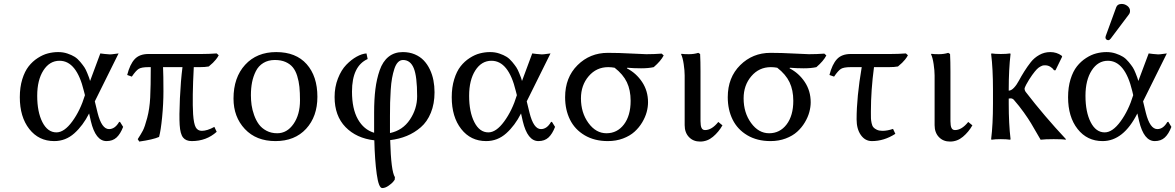

<svg xmlns="http://www.w3.org/2000/svg" viewBox="-20 -703 5938 970"><path d="M581.1 -85.9 585.9 -87.9 602.1 -62Q588.4 -26.4 568.8 -8.3Q549.3 9.8 518.1 9.8Q462.9 9.8 439 -90.8L430.2 -129.9Q399.4 -68.8 355.5 -29.5Q311.5 9.8 253.9 9.8Q175.8 9.8 127.9 -51.3Q80.1 -112.3 80.1 -211.9Q80.1 -262.2 92.5 -302.5Q105 -342.8 124.8 -367.9Q144.5 -393.1 170.7 -409.9Q196.8 -426.8 222.4 -433.3Q248 -439.9 273.9 -439.9Q298.8 -439.9 320.6 -432.6Q342.3 -425.3 357.2 -416Q372.1 -406.7 385.7 -390.1Q399.4 -373.5 406.5 -362.8Q413.6 -352.1 420.9 -333.7Q428.2 -315.4 429.9 -310.8Q431.6 -306.2 435.1 -293.9L486.8 -433.1Q490.7 -432.6 508.5 -430.4Q526.4 -428.2 535.2 -428.2Q543.9 -428.2 560.5 -430.7Q577.1 -433.1 579.1 -433.1L459 -190.9L473.1 -132.8Q493.7 -50.8 530.8 -50.8Q560.5 -50.8 581.1 -85.9ZM265.1 -34.2Q304.7 -34.2 345.2 -89.6Q385.7 -145 409.2 -222.2L403.8 -243.2Q367.2 -396 280.8 -396Q230.5 -396 199.2 -347.2Q168 -298.3 168 -219.2Q168 -137.2 194.3 -85.7Q220.7 -34.2 265.1 -34.2Z M741.7 -363.8H730Q694.8 -363.8 680.7 -355Q666.5 -346.2 646 -315.9L622.6 -324.2Q636.2 -377.9 660.4 -404.1Q684.6 -430.2 730 -430.2H997.6Q1035.6 -430.2 1074.7 -433.1L1085 -423.8Q1079.1 -412.6 1070.6 -402.1Q1062 -391.6 1055.7 -385.7Q1049.3 -379.9 1034.7 -367.2Q1017.1 -363.8 987.8 -363.8H959Q950.7 -207.5 955.6 -126Q959 -77.1 969 -59.6Q979 -42 999.5 -42Q1026.9 -42 1063 -62L1074.7 -37.1Q1022.5 9.8 948.7 9.8Q919.4 9.8 905 -8.1Q890.6 -25.9 887.7 -71.8Q884.8 -116.7 888.9 -206.3Q893.1 -295.9 901.9 -363.8H803.7Q805.7 -323.7 805.7 -242.2Q805.7 -179.2 799.1 -111.3Q792.5 -43.5 783.7 -11.2Q752.4 2.4 683.6 12.2L675.8 0Q692.4 -25.4 701.9 -43.5Q711.4 -61.5 723.6 -107.2Q735.8 -152.8 738.8 -210Q741.7 -266.1 741.7 -363.8Z M1159.7 -205.1Q1159.7 -311.5 1218.5 -375.7Q1277.3 -439.9 1375.5 -439.9Q1475.1 -439.9 1529.3 -378.9Q1583.5 -317.9 1583.5 -213.9Q1583.5 -114.3 1526.4 -52.2Q1469.2 9.8 1371.6 9.8Q1274.4 9.8 1217 -51.3Q1159.7 -112.3 1159.7 -205.1ZM1368.7 -399.9Q1335 -399.9 1310.3 -384.8Q1285.6 -369.6 1272.5 -343.3Q1259.3 -316.9 1253.4 -287.1Q1247.6 -257.3 1247.6 -222.2Q1247.6 -196.8 1251 -172.4Q1254.4 -147.9 1263.9 -121.3Q1273.4 -94.7 1287.8 -75Q1302.2 -55.2 1326.2 -42.5Q1350.1 -29.8 1380.4 -29.8Q1430.2 -29.8 1462.9 -76.9Q1495.6 -124 1495.6 -195.8Q1495.6 -234.9 1492.7 -263.9Q1489.7 -293 1481.4 -319.6Q1473.1 -346.2 1459.2 -363Q1445.3 -379.9 1422.6 -389.9Q1399.9 -399.9 1368.7 -399.9Z M1831.5 -433.1 1837.4 -404.8Q1758.3 -369.1 1758.3 -240.2Q1758.3 -153.3 1788.1 -100.6Q1817.9 -47.9 1870.1 -32.2V-133.8Q1870.1 -201.2 1876.5 -252.4Q1882.8 -303.7 1898.2 -348.1Q1913.6 -392.6 1943.1 -416.3Q1972.7 -439.9 2015.1 -439.9Q2048.3 -439.9 2075.4 -428.5Q2102.5 -417 2120.8 -397.7Q2139.2 -378.4 2151.6 -352.3Q2164.1 -326.2 2169.7 -297.1Q2175.3 -268.1 2175.3 -236.8Q2175.3 -178.7 2156.7 -133.3Q2138.2 -87.9 2106 -60.1Q2073.7 -32.2 2035.2 -16.4Q1996.6 -0.5 1951.2 4.9Q1955.6 163.1 1975.1 191.9L1974.1 205.1Q1970.7 210 1965.1 216.8Q1959.5 223.6 1942.9 235.4Q1926.3 247.1 1911.1 247.1Q1893.1 247.1 1883.3 176.5Q1873.5 106 1871.1 5.9Q1780.8 -4.4 1725.6 -61Q1670.4 -117.7 1670.4 -212.9Q1670.4 -263.7 1687.3 -306.6Q1704.1 -349.6 1729.5 -375.7Q1754.9 -401.9 1781.7 -416.7Q1808.6 -431.6 1831.5 -433.1ZM1950.2 -118.2V-30.8Q2014.6 -44.4 2051 -98.9Q2087.4 -153.3 2087.4 -216.8Q2087.4 -317.4 2070.3 -358.6Q2053.2 -399.9 2016.1 -399.9Q2001.5 -399.9 1990.5 -388.4Q1979.5 -377 1972.4 -355.2Q1965.3 -333.5 1960.7 -308.3Q1956.1 -283.2 1953.9 -248.5Q1951.7 -213.9 1950.9 -184.8Q1950.2 -155.8 1950.2 -118.2Z M2763.2 -85.9 2768.1 -87.9 2784.2 -62Q2770.5 -26.4 2751 -8.3Q2731.4 9.8 2700.2 9.8Q2645 9.8 2621.1 -90.8L2612.3 -129.9Q2581.5 -68.8 2537.6 -29.5Q2493.7 9.8 2436 9.8Q2357.9 9.8 2310.1 -51.3Q2262.2 -112.3 2262.2 -211.9Q2262.2 -262.2 2274.7 -302.5Q2287.1 -342.8 2306.9 -367.9Q2326.7 -393.1 2352.8 -409.9Q2378.9 -426.8 2404.5 -433.3Q2430.2 -439.9 2456.1 -439.9Q2481 -439.9 2502.7 -432.6Q2524.4 -425.3 2539.3 -416Q2554.2 -406.7 2567.9 -390.1Q2581.5 -373.5 2588.6 -362.8Q2595.7 -352.1 2603 -333.7Q2610.4 -315.4 2612.1 -310.8Q2613.8 -306.2 2617.2 -293.9L2668.9 -433.1Q2672.9 -432.6 2690.7 -430.4Q2708.5 -428.2 2717.3 -428.2Q2726.1 -428.2 2742.7 -430.7Q2759.3 -433.1 2761.2 -433.1L2641.1 -190.9L2655.3 -132.8Q2675.8 -50.8 2712.9 -50.8Q2742.7 -50.8 2763.2 -85.9ZM2447.3 -34.2Q2486.8 -34.2 2527.3 -89.6Q2567.9 -145 2591.3 -222.2L2585.9 -243.2Q2549.3 -396 2462.9 -396Q2412.6 -396 2381.3 -347.2Q2350.1 -298.3 2350.1 -219.2Q2350.1 -137.2 2376.5 -85.7Q2402.8 -34.2 2447.3 -34.2Z M3282.7 -363.8Q3256.3 -357.9 3218.8 -357.9Q3182.6 -357.9 3148.9 -360.8L3147 -357.9Q3194.3 -333.5 3224.1 -288.6Q3253.9 -243.7 3253.9 -186Q3253.9 -162.6 3247.1 -137Q3240.2 -111.3 3224.4 -84.7Q3208.5 -58.1 3185.5 -37.4Q3162.6 -16.6 3127.7 -3.4Q3092.8 9.8 3050.8 9.8Q2983.4 9.8 2933.8 -19.5Q2884.3 -48.8 2859.6 -98.6Q2835 -148.4 2835 -211.9Q2835 -311.5 2897.7 -373.8Q2960.4 -436 3050.8 -436Q3107.4 -436 3168 -432.6Q3228.5 -429.2 3245.1 -429.2Q3284.2 -429.2 3322.8 -432.1L3333 -422.9Q3318.8 -395 3282.7 -363.8ZM3052.7 -363.8Q2993.2 -363.8 2954.1 -318.1Q2915 -272.5 2915 -206.1Q2915 -133.3 2952.9 -81.5Q2990.7 -29.8 3043.9 -29.8Q3098.1 -29.8 3132.1 -74.2Q3166 -118.7 3166 -193.8Q3166 -247.6 3147 -287.6Q3127.9 -327.6 3085 -360.8Q3068.4 -363.8 3052.7 -363.8Z M3507.8 -436 3517.1 -430.2Q3519 -392.1 3519 -342.8V-90.8Q3519 -67.9 3524.2 -56.9Q3529.3 -45.9 3542 -45.9Q3576.2 -45.9 3608.9 -86.9L3629.9 -69.8Q3610.8 -36.1 3582 -12Q3553.2 12.2 3517.1 12.2Q3482.4 12.2 3460.7 -10.5Q3439 -33.2 3439 -70.8V-321.8Q3439 -346.2 3434.1 -379.2Q3429.2 -412.1 3420.9 -429.2L3422.9 -431.2Q3434.6 -429.2 3460 -429.2Q3486.3 -429.2 3507.8 -436Z M4104.5 -363.8Q4078.1 -357.9 4040.5 -357.9Q4004.4 -357.9 3970.7 -360.8L3968.8 -357.9Q4016.1 -333.5 4045.9 -288.6Q4075.7 -243.7 4075.7 -186Q4075.7 -162.6 4068.8 -137Q4062 -111.3 4046.1 -84.7Q4030.3 -58.1 4007.3 -37.4Q3984.4 -16.6 3949.5 -3.4Q3914.6 9.8 3872.6 9.8Q3805.2 9.8 3755.6 -19.5Q3706.1 -48.8 3681.4 -98.6Q3656.7 -148.4 3656.7 -211.9Q3656.7 -311.5 3719.5 -373.8Q3782.2 -436 3872.6 -436Q3929.2 -436 3989.7 -432.6Q4050.3 -429.2 4066.9 -429.2Q4106 -429.2 4144.5 -432.1L4154.8 -422.9Q4140.6 -395 4104.5 -363.8ZM3874.5 -363.8Q3814.9 -363.8 3775.9 -318.1Q3736.8 -272.5 3736.8 -206.1Q3736.8 -133.3 3774.7 -81.5Q3812.5 -29.8 3865.7 -29.8Q3919.9 -29.8 3953.9 -74.2Q3987.8 -118.7 3987.8 -193.8Q3987.8 -247.6 3968.8 -287.6Q3949.7 -327.6 3906.7 -360.8Q3890.1 -363.8 3874.5 -363.8Z M4469.7 -363.8H4395.5Q4379.9 -246.6 4379.9 -141.1Q4379.9 -138.2 4379.9 -132.3Q4379.9 -114.3 4380.1 -105Q4380.4 -95.7 4383.3 -81.5Q4386.2 -67.4 4392.1 -60.3Q4397.9 -53.2 4409.7 -47.6Q4421.4 -42 4438.5 -42Q4462.9 -42 4491.7 -51.8L4503.4 -26.9Q4446.3 9.8 4384.8 9.8Q4350.6 9.8 4329.1 -20.8Q4307.6 -51.3 4307.6 -100.1Q4307.6 -211.9 4333.5 -363.8H4277.8Q4242.7 -363.8 4228.5 -355Q4214.4 -346.2 4193.8 -315.9L4170.4 -324.2Q4184.1 -377.9 4208.3 -404.1Q4232.4 -430.2 4277.8 -430.2H4478.5Q4518.1 -430.2 4556.6 -433.1L4566.9 -423.8Q4561 -412.6 4552.5 -402.1Q4543.9 -391.6 4537.6 -385.7Q4531.2 -379.9 4516.6 -367.2Q4499 -363.8 4469.7 -363.8Z M4770.5 -436 4779.8 -430.2Q4781.7 -392.1 4781.7 -342.8V-90.8Q4781.7 -67.9 4786.9 -56.9Q4792 -45.9 4804.7 -45.9Q4838.9 -45.9 4871.6 -86.9L4892.6 -69.8Q4873.5 -36.1 4844.7 -12Q4815.9 12.2 4779.8 12.2Q4745.1 12.2 4723.4 -10.5Q4701.7 -33.2 4701.7 -70.8V-321.8Q4701.7 -346.2 4696.8 -379.2Q4691.9 -412.1 4683.6 -429.2L4685.5 -431.2Q4697.3 -429.2 4722.7 -429.2Q4749 -429.2 4770.5 -436Z M4996.6 -180.2V-250Q4996.6 -356.4 4987.3 -430.2L4989.3 -433.1Q5007.3 -430.2 5036.1 -430.2Q5064.9 -430.2 5083.5 -433.1L5085.4 -430.2Q5076.2 -352.5 5076.2 -250V-245.1Q5088.9 -245.1 5102.5 -259.5Q5116.2 -273.9 5127.7 -295.7Q5139.2 -317.4 5155 -342.5Q5170.9 -367.7 5188 -389.4Q5205.1 -411.1 5230.7 -425.5Q5256.3 -439.9 5286.1 -439.9Q5318.4 -439.9 5343.3 -421.9L5346.2 -417L5312.5 -348.1H5305.2Q5297.9 -358.9 5285.9 -366Q5273.9 -373 5261.2 -373Q5254.4 -373 5250.5 -372.6Q5246.6 -372.1 5236.8 -367.2Q5227.1 -362.3 5218 -353Q5209 -343.8 5194.6 -324Q5180.2 -304.2 5164.6 -275.9Q5156.2 -259.3 5156.2 -255.9Q5156.2 -246.1 5162.6 -237.8Q5255.4 -117.2 5365.2 0L5363.3 2.9Q5350.1 0 5303.2 0Q5260.3 0 5237.3 2.9Q5203.1 -56.6 5189.2 -79.8Q5175.3 -103 5152.3 -135.3Q5129.4 -167.5 5101.6 -199.2Q5094.7 -206.1 5085.4 -206.1Q5079.1 -206.1 5076.2 -205.1V-180.2Q5076.2 -77.6 5085.4 0L5083.5 2.9Q5064.9 0 5036.1 0Q5007.3 0 4989.3 2.9L4987.3 0Q4996.6 -73.7 4996.6 -180.2Z M5877 -85.9 5882.3 -87.9 5897.9 -62Q5884.3 -26.4 5864.7 -8.3Q5845.2 9.8 5814 9.8Q5758.8 9.8 5734.9 -90.8L5726.1 -129.9Q5655.8 9.8 5550.3 9.8Q5472.2 9.8 5424.1 -51.3Q5376 -112.3 5376 -211.9Q5376 -262.2 5388.4 -302.5Q5400.9 -342.8 5420.9 -367.9Q5440.9 -393.1 5467 -409.9Q5493.2 -426.8 5518.8 -433.3Q5544.4 -439.9 5570.3 -439.9Q5595.2 -439.9 5616.9 -432.6Q5638.7 -425.3 5653.6 -416Q5668.5 -406.7 5682.1 -390.1Q5695.8 -373.5 5702.6 -363Q5709.5 -352.5 5717 -333.7Q5724.6 -314.9 5725.8 -310.8Q5727.1 -306.6 5731 -293.9L5783.2 -433.1Q5787.1 -432.6 5804.7 -430.4Q5822.3 -428.2 5831.1 -428.2Q5839.8 -428.2 5856.4 -430.7Q5873 -433.1 5875 -433.1L5754.9 -190.9L5769 -132.8Q5789.6 -50.8 5827.1 -50.8Q5856.4 -50.8 5877 -85.9ZM5561 -34.2Q5600.6 -34.2 5641.1 -89.6Q5681.6 -145 5705.1 -222.2L5700.2 -243.2Q5663.6 -396 5577.1 -396Q5526.9 -396 5495.4 -347.2Q5463.9 -298.3 5463.9 -219.2Q5463.9 -137.2 5490.2 -85.7Q5516.6 -34.2 5561 -34.2ZM5647 -683.1Q5662.6 -683.1 5675.8 -672.9Q5689 -662.6 5689 -647.9Q5689 -637.2 5683.1 -629.9L5591.3 -507.8Q5585.4 -500 5579.1 -500Q5573.2 -500 5569.1 -503.9Q5564.9 -507.8 5564.9 -513.2Q5564.9 -517.1 5566.9 -522.9L5619.1 -666Q5625 -683.1 5647 -683.1Z"/></svg>

Font: Linear Smooth
Style: Regular
Weight: 400
Designer: Philipp H. Poll, Flanker
Foundry: Philipp H. Poll, reworked by Flanker
Version: Version 1.061 | FøM Fix